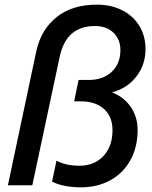

<svg xmlns="http://www.w3.org/2000/svg" viewBox="-20 -797 654 826"><path d="M204 -16 223 -106Q263 -84 322 -84Q386 -84 425 -126Q464 -168 464 -236Q464 -296 427 -328.5Q390 -361 329 -361H299L318 -453H362Q423 -453 460.5 -488Q498 -523 498 -582Q498 -627 468.5 -656Q439 -685 388 -685Q326 -685 288 -651.5Q250 -618 236 -549L119 0H14L136 -576Q156 -669 223 -723Q290 -777 397 -777Q458 -777 505.5 -753Q553 -729 579.5 -685.5Q606 -642 606 -586Q606 -518 566.5 -467.5Q527 -417 463 -400V-399Q513 -380 542.5 -337Q572 -294 572 -238Q572 -164 541 -108Q510 -52 454.5 -21.5Q399 9 327 9Q292 9 258.5 2.5Q225 -4 204 -16Z"/></svg>

Font: Application Medium
Style: Italic
Weight: 500
Italic angle: -12°
Designer: Wei Huang
Foundry: Wei Huang
Version: Version 0.012